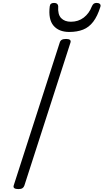

<svg xmlns="http://www.w3.org/2000/svg" viewBox="-20 -1282 709 1316"><path d="M106 14Q87 14 78.5 8Q70 2 74 -11L390 -992Q394 -1004 404 -1009.5Q414 -1015 433 -1015Q451 -1015 459 -1009Q467 -1003 463 -990L147 -10Q143 2 133.5 8Q124 14 106 14ZM455 -1063Q383 -1063 346.5 -1106.5Q310 -1150 321 -1239Q323 -1252 330.5 -1257Q338 -1262 351 -1262Q364 -1262 371.5 -1255.5Q379 -1249 379 -1239Q375 -1183 399 -1158Q423 -1133 466 -1133Q517 -1133 554 -1161.5Q591 -1190 609 -1237Q615 -1251 622.5 -1256.5Q630 -1262 642 -1262Q657 -1262 664.5 -1255Q672 -1248 668 -1235Q648 -1171 619 -1133Q590 -1095 549.5 -1079Q509 -1063 455 -1063Z"/></svg>

Font: Playwrite US Trad Light
Style: Regular
Weight: 300
Designer: Veronika Burian, José Scaglione
Foundry: TypeTogether
Version: Version 1.003